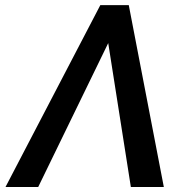

<svg xmlns="http://www.w3.org/2000/svg" viewBox="-20 -748 767 768"><path d="M503.4 0 409.2 -599.1 404.8 -727.5H495.1L635.3 0ZM424.3 -599.1 132.8 0H2L381.3 -727.5H471.7Z"/></svg>

Font: Inter 20pt Medium
Style: Italic
Weight: 500
Italic angle: -9.3988°
Version: Version 4.001;git-66647c0bb